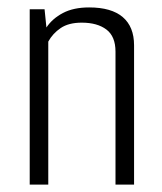

<svg xmlns="http://www.w3.org/2000/svg" viewBox="-20 -497 435 517"><path d="M60 -472H100L105 -423Q121 -447 149.5 -462Q178 -477 220 -477Q280 -477 310.5 -451Q341 -425 341 -375V0H291V-358Q291 -399 266.5 -417.5Q242 -436 200 -436Q165 -436 143.5 -421.5Q122 -407 110 -385V0H60Z"/></svg>

Font: Smooch Sans Thin
Style: Regular
Weight: 400
Version: Version 1.010